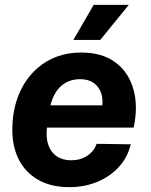

<svg xmlns="http://www.w3.org/2000/svg" viewBox="-20 -763 624 793"><path d="M266 10Q190 10 136.5 -21Q83 -52 56 -107.5Q29 -163 31 -237Q33 -327 69 -397Q105 -467 168.5 -506.5Q232 -546 316 -546Q402 -546 456.5 -505.5Q511 -465 531 -394.5Q551 -324 532 -236H174Q169 -193 180 -163Q191 -133 215 -117Q239 -101 274 -101Q313 -101 341 -120Q369 -139 379 -169L520 -167Q507 -113 471 -73.5Q435 -34 382 -12Q329 10 266 10ZM186 -318 178 -328H410L401 -316Q407 -353 397.5 -379.5Q388 -406 366 -421Q344 -436 310 -436Q278 -436 252.5 -422Q227 -408 210.5 -382Q194 -356 186 -318ZM283 -598 367 -743H512L394 -598Z"/></svg>

Font: Mona Sans ExtraLight
Style: Bold Italic
Weight: 700
Italic angle: -11.6951°
Version: Version 2.000